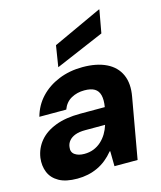

<svg xmlns="http://www.w3.org/2000/svg" viewBox="-115 -843 788 938"><g transform="rotate(-15 279.0 -373.5)"><path d="M160 12Q102 12 67.5 -7.5Q33 -27 19.5 -60Q6 -93 11 -133Q18 -180 47.5 -215.5Q77 -251 129 -271Q181 -291 255 -291H379Q385 -327 379 -350.5Q373 -374 354.5 -385Q336 -396 303 -396Q266 -396 236.5 -379.5Q207 -363 194 -328H58Q73 -383 110.5 -423Q148 -463 203 -485.5Q258 -508 324 -508Q395 -508 443.5 -484.5Q492 -461 512.5 -415.5Q533 -370 521 -305L467 0H350L349 -76H346Q328 -54 307.5 -37.5Q287 -21 263.5 -10Q240 1 214 6.5Q188 12 160 12ZM224 -96Q250 -96 271.5 -104.5Q293 -113 310 -128.5Q327 -144 339 -164Q351 -184 358 -207H257Q227 -207 207 -199.5Q187 -192 175.5 -178.5Q164 -165 162 -147Q158 -122 176 -109Q194 -96 224 -96ZM210 -538 227 -645 474 -759H477L456 -643Z"/></g></svg>

Font: DM Sans 36pt ExtraBold
Style: Italic
Weight: 800
Italic angle: -10°
Designer: Colophon Foundry, Jonny Pinhorn
Foundry: Colophon Foundry
Version: Version 4.004;gftools[0.9.30]